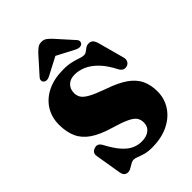

<svg xmlns="http://www.w3.org/2000/svg" viewBox="-268 -1046 1183 1183"><g transform="rotate(-45 323.5 -455.0)"><path d="M341.5 15Q307 15 281.8 7.8Q256.5 0.5 239.8 -6.5Q223 -13.5 211.5 -13.5Q199.5 -13.5 189.8 -8.8Q180 -4 170.8 2Q161.5 8 151.8 13Q142 18 131.5 18Q116 18 106.2 9Q96.5 0 93 -20.5L64.5 -193Q62.5 -207 69 -217.2Q75.5 -227.5 90.5 -233Q107.5 -239 120 -232.8Q132.5 -226.5 141.5 -208.5Q173.5 -148.5 203.5 -115.5Q233.5 -82.5 263.2 -69.5Q293 -56.5 324.5 -56.5Q366 -56.5 391.2 -76Q416.5 -95.5 416.5 -131Q416.5 -155.5 404.5 -173.8Q392.5 -192 357 -209Q321.5 -226 251 -246.5Q173 -269.5 125.8 -301.8Q78.5 -334 57.5 -380.5Q36.5 -427 36.5 -491Q36.5 -555.5 68 -605.8Q99.5 -656 158 -684.5Q216.5 -713 295.5 -713Q336 -713 364.8 -706Q393.5 -699 413.8 -691.8Q434 -684.5 449 -684.5Q461.5 -684.5 471.5 -692.2Q481.5 -700 493 -708Q504.5 -716 521 -716Q537 -716 547.8 -706Q558.5 -696 566 -668L611 -502Q616 -484 609.5 -470Q603 -456 587 -450.5Q570.5 -445.5 558 -451.8Q545.5 -458 537 -473.5Q504.5 -537.5 468 -574.2Q431.5 -611 394.8 -626.2Q358 -641.5 323.5 -641.5Q284 -641.5 262 -619.5Q240 -597.5 240 -563Q240 -540.5 251.2 -522Q262.5 -503.5 297 -484.5Q331.5 -465.5 401 -441Q477.5 -414.5 523.8 -382.2Q570 -350 590.8 -307.2Q611.5 -264.5 611.5 -206.5Q611.5 -145 579 -94.8Q546.5 -44.5 486.2 -14.8Q426 15 341.5 15ZM369 -831.5H273L434.5 -747Q466 -730 484 -745Q491 -750.5 492 -761.5Q493 -772.5 480.5 -785L383 -893.5Q367.5 -909.5 354.2 -919Q341 -928.5 321 -928.5Q301 -928.5 288 -919Q275 -909.5 259 -893.5L162 -785Q150 -772.5 151 -761.5Q152 -750.5 158.5 -745Q177 -730 207.5 -747Z"/></g></svg>

Font: Fraunces Black
Style: Regular
Weight: 900
Version: Version 1.000;[b76b70a41]